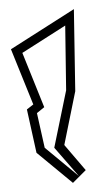

<svg xmlns="http://www.w3.org/2000/svg" viewBox="-20 -752 223 421"><path d="M4 -644 53 -523 39 -512 60 -417 140 -351 168 -379 121 -434 145 -552 142 -732ZM29 -636 123 -696 125 -554 99 -428 153 -366 78 -428 61 -504 77 -517Z"/></svg>

Font: CiSf CamouflageKit II
Style: Outline
Weight: 400
Version: Version 1